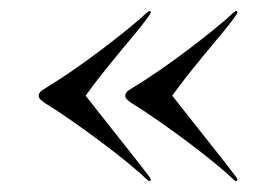

<svg xmlns="http://www.w3.org/2000/svg" viewBox="-20 -407 490 348"><path d="M50 -233.5Q50 -236.5 52.5 -239.8Q55 -243 62 -247Q86 -261.5 112.8 -280Q139.5 -298.5 165.2 -318Q191 -337.5 212.2 -354.8Q233.5 -372 246 -384Q248.5 -386 250 -386.8Q251.5 -387.5 252.5 -387Q253.5 -386 253.2 -384.8Q253 -383.5 251.5 -380.5Q239 -362.5 217.2 -336.8Q195.5 -311 171.8 -281.5Q148 -252 127 -222V-244Q142.5 -224 166.8 -193.5Q191 -163 214.5 -133.2Q238 -103.5 251.5 -85.5Q253 -83 253.2 -81.5Q253.5 -80 252.5 -79.5Q251.5 -78.5 249.5 -79.2Q247.5 -80 246 -82Q233.5 -94 211.5 -112Q189.5 -130 162.8 -150Q136 -170 109.5 -188.5Q83 -207 62.5 -219.5Q55 -224.5 52.5 -227.5Q50 -230.5 50 -233.5ZM207 -233.5Q207 -236.5 209.5 -239.8Q212 -243 219 -247Q243 -261.5 269.8 -280Q296.5 -298.5 322.2 -318Q348 -337.5 369.2 -354.8Q390.5 -372 403 -384Q405.5 -386 407 -386.8Q408.5 -387.5 409.5 -387Q410.5 -386 410.2 -384.8Q410 -383.5 408.5 -380.5Q396 -362.5 374.2 -336.8Q352.5 -311 328.8 -281.5Q305 -252 284 -222V-244Q299.5 -224 323.8 -193.5Q348 -163 371.5 -133.2Q395 -103.5 408.5 -85.5Q410 -83 410.2 -81.5Q410.5 -80 409.5 -79.5Q408.5 -78.5 406.5 -79.2Q404.5 -80 403 -82Q390.5 -94 368.5 -112Q346.5 -130 319.8 -150Q293 -170 266.5 -188.5Q240 -207 219.5 -219.5Q212 -224.5 209.5 -227.5Q207 -230.5 207 -233.5Z"/></svg>

Font: Fraunces 120pt
Style: Regular
Weight: 400
Version: Version 1.000;[b76b70a41]